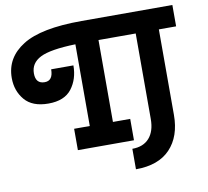

<svg xmlns="http://www.w3.org/2000/svg" viewBox="-135 -801 1150 1062"><g transform="rotate(-10 439.5 -270.0)"><path d="M-45 -456Q-45 -570 58.5 -635Q162 -700 389 -700H900V-580H803V-100Q803 21 737 90.5Q671 160 544 160V45Q606 45 639.5 7Q673 -31 673 -100V-580H464V-120H561V0H246V-120H334V-579Q192 -575 136 -546.5Q80 -518 80 -460Q80 -402 131 -402Q178 -402 178 -466H303Q303 -389 262 -335.5Q221 -282 131 -282Q41 -282 -2 -333Q-45 -384 -45 -456Z"/></g></svg>

Font: Cherry Swash
Style: Bold
Weight: 700
Designer: Kasatkina Nataliya
Foundry: Nataliya Kasatkina
Version: Version 1.001